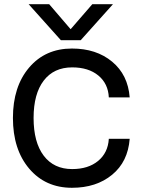

<svg xmlns="http://www.w3.org/2000/svg" viewBox="-20 -893 684 921"><path d="M367.2 -700.2H272L117.2 -873H215.8L318.8 -752.9L422.9 -873H522ZM42 -327.1Q42 -477.5 119.6 -568.8Q197.3 -660.2 325.2 -660.2Q441.9 -660.2 517.8 -597.2Q593.8 -534.2 602.1 -425.8H502Q499 -491.7 451.7 -530.8Q404.3 -569.8 326.2 -569.8Q238.3 -569.8 189.7 -506.3Q141.1 -442.9 141.1 -327.1Q141.1 -210.4 189.7 -146.2Q238.3 -82 326.2 -82Q403.3 -82 450.7 -121.1Q498 -160.2 502 -227.1H602.1Q593.8 -117.2 517.8 -54.7Q441.9 7.8 325.2 7.8Q197.8 7.8 119.9 -84.2Q42 -176.3 42 -327.1Z"/></svg>

Font: Overused Grotesk Medium
Style: Regular
Weight: 500
Version: Version 0.002